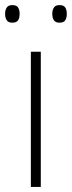

<svg xmlns="http://www.w3.org/2000/svg" viewBox="-32 -733 282 753"><path d="M128 0H89V-530H128ZM-12 -679Q-12 -694 -5.5 -703.5Q1 -713 16 -713Q33 -713 39 -703.5Q45 -694 45 -679Q45 -663 39 -653.5Q33 -644 16 -644Q1 -644 -5.5 -653.5Q-12 -663 -12 -679ZM173 -679Q173 -694 179.5 -703.5Q186 -713 201 -713Q218 -713 224 -703.5Q230 -694 230 -679Q230 -663 224 -653.5Q218 -644 201 -644Q186 -644 179.5 -653.5Q173 -663 173 -679Z"/></svg>

Font: Noto Sans Arabic UI XLt
Style: Regular
Weight: 200
Designer: Monotype Design Team, Nadine Chahine and Nizar Qandah
Foundry: Monotype Imaging Inc.
Version: Version 2.010; ttfautohint (v1.8.4.7-5d5b)